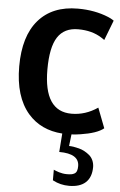

<svg xmlns="http://www.w3.org/2000/svg" viewBox="-69 -829 760 1214"><g transform="rotate(5 310.5 -221.5)"><path d="M312 312.5V245.6L315.9 247.6Q320.3 249.5 328.6 252.7Q336.9 255.9 346.7 259Q356.4 262.2 369.9 264.4Q383.3 266.6 396 266.6Q413.1 266.6 424.1 264.9Q435.1 263.2 444.8 257.6Q454.6 252 459 240.2Q463.4 228.5 463.4 210Q463.4 130.9 336.4 130.9L345.2 13.2Q208.5 3.9 127 -89.8Q37.1 -194.3 37.1 -386.5Q37.1 -578.6 125.5 -680.4Q213.9 -782.2 375.5 -782.2Q482.9 -782.2 570.3 -746.1Q589.4 -737.8 598.1 -731.9L606.9 -726.1L558.1 -599.1L549.3 -605.5L538.1 -612.8Q476.6 -652.3 388.4 -652.3Q300.3 -652.3 258.3 -587.9Q216.3 -523.4 216.3 -381.8Q216.3 -116.7 392.1 -116.7Q480.5 -116.7 558.1 -169.9L606.9 -43Q565.4 -8.3 460 7.8Q432.1 12.2 403.8 13.7L395 87.9Q408.2 87.9 423.8 90.3Q439.5 92.8 458.3 97.7Q477.1 102.5 494.1 111.8Q511.2 121.1 525.9 133.5Q540.5 146 549.1 165Q557.6 184.1 558.1 207Q558.1 271.5 522 305.2Q485.8 338.9 416.5 338.9Q361.3 338.9 315.4 314.5Z"/></g></svg>

Font: Nobile-bold
Style: Bold
Weight: 700
Version: Version 1.000;PS 001.000;hotconv 1.0.38